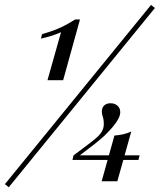

<svg xmlns="http://www.w3.org/2000/svg" viewBox="-72 -710 665 800"><path d="M125.8 -375.8 182.3 -575.8Q172.6 -571.8 160.1 -566.9Q147.6 -562.1 132.3 -557.7Q116.9 -553.2 98.4 -549.2L103.2 -567.7Q137.1 -577.4 161.3 -587.1Q185.5 -596.8 204.4 -607.3Q223.4 -617.7 241.1 -629H261.3L191.1 -375.8ZM-35.5 70.2 -51.6 57.3 557.3 -689.5 573.4 -676.6ZM229.8 -43.5 234.7 -62.9Q253.2 -76.6 267.7 -87.5Q282.3 -98.4 295.6 -108.5Q308.9 -118.5 321.8 -129Q344.4 -147.6 352.4 -162.1Q360.5 -176.6 360.5 -192.7Q360.5 -207.3 358.5 -215.3Q356.5 -223.4 354.4 -230.2Q352.4 -237.1 352.4 -246Q352.4 -261.3 362.1 -270.6Q371.8 -279.8 388.7 -279.8Q405.6 -279.8 417.3 -269.8Q429 -259.7 429 -242.7Q429 -230.6 421.8 -216.1Q414.5 -201.6 400 -183.9Q385.5 -166.1 362.1 -143.5Q343.5 -126.6 319.4 -107.7Q295.2 -88.7 256.5 -59.7L239.5 -62.9H509.7L504.8 -43.5ZM351.6 45.2 404.8 -145.2Q426.6 -146.8 444 -151.2Q461.3 -155.6 475 -162.1L416.9 45.2Z"/></svg>

Font: Playfair 5pt SemiExpanded Light 12pt
Style: Italic
Weight: 300
Italic angle: -15.6°
Version: Version 2.000;gftools[0.9.28]